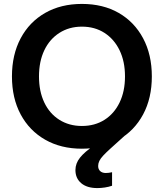

<svg xmlns="http://www.w3.org/2000/svg" viewBox="-20 -742 836 980"><path d="M398 17Q291 17 210.5 -29Q130 -75 85.5 -158Q41 -241 41 -352Q41 -463 85.5 -546.5Q130 -630 210.5 -676Q291 -722 398 -722Q506 -722 586 -676Q666 -630 710.5 -546.5Q755 -463 755 -352Q755 -241 710.5 -158Q666 -75 586 -29Q506 17 398 17ZM398 -99Q464 -99 513.5 -130.5Q563 -162 590.5 -219Q618 -276 618 -352Q618 -428 590.5 -485Q563 -542 513.5 -574Q464 -606 398 -606Q333 -606 283 -574Q233 -542 206 -485Q179 -428 179 -352Q179 -276 206 -219Q233 -162 283 -130.5Q333 -99 398 -99ZM477 218Q424 218 394.5 193Q365 168 365 126Q365 92 388.5 62.5Q412 33 461 0L500 -23L535 -27L625 -57L543 17Q521 37 507 52Q493 67 487 79.5Q481 92 481 105Q481 122 491.5 131.5Q502 141 520 141Q528 141 535.5 140Q543 139 552 137V206Q535 212 515 215Q495 218 477 218Z"/></svg>

Font: TikTok Sans 24pt SemiBold
Style: Regular
Weight: 600
Version: Version 4.000